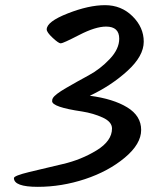

<svg xmlns="http://www.w3.org/2000/svg" viewBox="-20 -740 611 744"><path d="M34 -50Q34 -59 93.5 -73.5Q153 -88 224 -104.5Q295 -121 354.5 -157.5Q414 -194 414 -242Q414 -268 378 -284.5Q342 -301 298 -308Q182 -325 182 -348Q182 -356 185 -360Q193 -374 236 -399Q279 -424 323.5 -448Q368 -472 405 -511Q442 -550 442 -590Q442 -637 391 -637Q350 -637 287 -604.5Q224 -572 215.5 -572Q207 -572 184 -593.5Q161 -615 161 -626Q161 -656 242.5 -688Q324 -720 387 -720Q450 -720 493.5 -677Q537 -634 537 -578.5Q537 -523 474 -465.5Q411 -408 328 -369Q419 -357 473 -324Q527 -291 527 -236.5Q527 -182 463.5 -129Q400 -76 309.5 -46Q219 -16 126.5 -16Q34 -16 34 -50Z"/></svg>

Font: Kalam
Style: Regular
Weight: 400
Designer: Lipi Raval (Devanagari and Latin), Jonny Pinhorn (Latin)
Foundry: Indian Type Foundry
Version: Version 2.001;PS 1.0;hotconv 1.0.79;makeotf.lib2.5.61930; tt